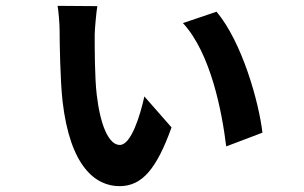

<svg xmlns="http://www.w3.org/2000/svg" viewBox="-20 -600 1040 657"><path d="M313 -579 177 -580C180 -567 184 -517 184 -496C184 -455 186 -327 194 -254C220 -28 308 37 389 37C467 37 516 -23 567 -164L474 -270C460 -206 429 -104 390 -104C352 -104 323 -172 311 -276C304 -333 304 -439 304 -481C304 -499 310 -562 313 -579ZM721 -560 606 -521C702 -417 740 -215 754 -99L878 -146C866 -250 809 -455 721 -560Z"/></svg>

Font: Noto Sans Japanese Bold
Style: Bold
Weight: 700
Designer: Ryoko NISHIZUKA (kana & ideographs); Paul D. Hunt (Latin, Greek & Cyrillic); Wenlong ZHANG (bopomofo); Sandoll Communica
Foundry: Adobe Systems Incorporated
Version: Version 1.000;PS 1;hotconv 1.0.78;makeotf.lib2.5.61930